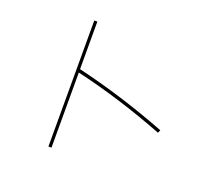

<svg xmlns="http://www.w3.org/2000/svg" viewBox="-132 -933 1265 1145"><g transform="rotate(20 500.0 -360.0)"><path d="M874 -279.3 866.2 -260.7Q578.1 -372.1 299.8 -436.5V40H280.3V-759.8H299.8V-458Q583 -391.6 874 -279.3Z"/></g></svg>

Font: Mgen+ 1mn thin
Style: Regular
Weight: 100
Designer: [Source Han Sans]
Ryoko NISHIZUKA  (kana & ideographs); Paul D. Hunt (Latin, Greek & Cyrillic); Wenlong ZHANG  (bopomofo
Version: Version 1.059.20150602